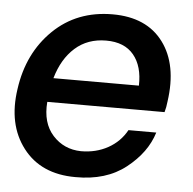

<svg xmlns="http://www.w3.org/2000/svg" viewBox="-45 -599 654 649"><g transform="rotate(5 282.0 -274.5)"><path d="M522 -276.9Q520 -256.8 515.1 -240.2H117.2Q111.3 -168.5 149.2 -126.7Q187 -85 245.1 -84Q295.9 -84 336.4 -106.4Q377 -128.9 398.9 -168.9H493.2Q472.2 -100.1 405 -47.1Q337.9 5.9 233.9 4.9Q116.7 4.9 55.9 -74.5Q-4.9 -153.8 13.2 -274.9Q30.3 -397.9 110.6 -476.1Q190.9 -554.2 312 -554.2Q427.2 -554.2 483.6 -478.5Q540 -402.8 522 -276.9ZM297.9 -463.9Q234.9 -463.9 192.4 -426Q149.9 -388.2 130.9 -321.8H420.9Q422.9 -387.7 391.4 -425.8Q359.9 -463.9 297.9 -463.9Z"/></g></svg>

Font: Oakes Grotesk
Style: Medium Italic
Weight: 500
Designer: Samuel Oakes
Foundry: Samuel Oakes
Version: Version 1.0 | wf-rip DC20170320